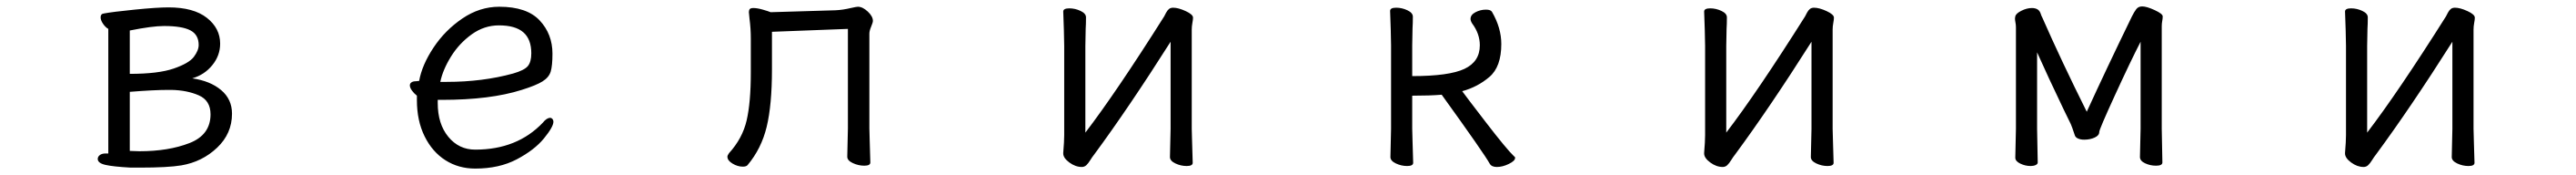

<svg xmlns="http://www.w3.org/2000/svg" viewBox="-20 -507 8040 545"><path d="M285 -12Q285 -19 291.5 -24Q298 -29 309 -29H318V-417Q309 -422 301.5 -433Q294 -444 294 -453Q294 -464 304 -465Q330 -470 400 -477Q470 -484 506 -484Q584 -484 625.5 -451.5Q667 -419 667 -371Q667 -334 642.5 -304Q618 -274 580 -263Q636 -255 670 -226.5Q704 -198 704 -153Q704 -91 657.5 -47Q611 -3 546 8Q504 15 416 15H388Q333 12 309 6.5Q285 1 285 -12ZM600 -367Q600 -399 574 -412.5Q548 -426 492 -426Q455 -426 385 -412V-277Q474 -277 522 -293.5Q570 -310 585 -330Q600 -350 600 -367ZM385 -221V-37L415 -36Q506 -36 571.5 -61.5Q637 -87 637 -151Q637 -194 600.5 -210Q564 -226 515 -227H505Q461 -227 385 -221Z M1463 -41Q1594 -41 1674 -125Q1686 -140 1697 -140Q1701 -140 1704 -136.5Q1707 -133 1707 -128Q1707 -112 1677.5 -76Q1648 -40 1593 -11Q1538 18 1463 18Q1411 18 1370 -8Q1329 -34 1305 -82.5Q1281 -131 1281 -195V-209Q1272 -216 1265.5 -225Q1259 -234 1259 -241Q1259 -247 1264 -250.5Q1269 -254 1278 -254L1288 -255Q1297 -305 1333 -359Q1369 -413 1423 -449.5Q1477 -486 1538 -486Q1624 -486 1664 -443.5Q1704 -401 1704 -340Q1704 -302 1698.5 -284Q1693 -266 1673 -253.5Q1653 -241 1608 -227Q1510 -196 1359 -196H1346V-186Q1346 -121 1379 -81Q1412 -41 1463 -41ZM1581 -278Q1616 -288 1627 -301Q1638 -314 1638 -341Q1638 -385 1613 -406.5Q1588 -428 1537 -428Q1491 -428 1452 -400Q1413 -372 1387.5 -331Q1362 -290 1354 -252H1374Q1486 -252 1581 -278Z M2389 -408V-291Q2389 -180 2372.5 -112Q2356 -44 2313 7Q2309 12 2298 12Q2282 12 2266 2.5Q2250 -7 2250 -19Q2250 -23 2255 -30Q2297 -76 2310 -132Q2323 -188 2323 -281V-387Q2323 -418 2319 -448L2317 -469Q2317 -474 2319 -478Q2322 -482 2331 -482Q2343 -482 2360.5 -477Q2378 -472 2385 -469L2587 -475Q2610 -476 2635 -482Q2653 -486 2657 -486Q2672 -486 2688 -471Q2704 -456 2704 -442Q2704 -437 2698.5 -424Q2693 -411 2693 -402V-107L2694 -69L2696 -1Q2696 9 2677 9Q2659 9 2641.5 1Q2624 -7 2624 -19L2626 -107V-417Z M3394 -25Q3389 -19 3382.5 -8.5Q3376 2 3370 7.5Q3364 13 3356 13Q3336 13 3317 -1Q3298 -15 3298 -29V-31Q3301 -67 3301 -86V-364L3300 -413L3298 -471Q3298 -481 3317 -481Q3335 -481 3352 -473Q3369 -465 3369 -453Q3369 -432 3368 -417L3367 -364V-94Q3463 -219 3613 -456Q3615 -460 3619 -467.5Q3623 -475 3628 -479Q3633 -483 3641 -483Q3657 -483 3680 -472.5Q3703 -462 3703 -452Q3703 -446 3701 -435.5Q3699 -425 3699 -415V-106L3700 -68L3702 0Q3702 10 3683 10Q3665 10 3648 2Q3631 -6 3631 -18L3633 -106V-377Q3502 -171 3394 -25Z M4320 -415 4318 -473Q4318 -483 4337 -483Q4355 -483 4372 -475Q4389 -467 4389 -455Q4389 -434 4388 -419L4387 -366V-270Q4502 -270 4550 -292.5Q4598 -315 4598 -366Q4598 -402 4574 -434Q4569 -442 4569 -448Q4569 -461 4584.5 -469Q4600 -477 4617 -477Q4632 -477 4636 -470Q4665 -420 4665 -370Q4665 -299 4628 -267.5Q4591 -236 4543 -223Q4553 -209 4617 -126Q4681 -43 4705 -20Q4708 -19 4708 -15Q4708 -6 4688.5 3.5Q4669 13 4651 13Q4635 13 4629 3Q4612 -28 4479 -212Q4442 -209 4387 -209V-106L4388 -68L4390 0Q4390 10 4371 10Q4353 10 4336 2Q4319 -6 4319 -18L4321 -106V-366Z M5394 -25Q5389 -19 5382.5 -8.5Q5376 2 5370 7.5Q5364 13 5356 13Q5336 13 5317 -1Q5298 -15 5298 -29V-31Q5301 -67 5301 -86V-364L5300 -413L5298 -471Q5298 -481 5317 -481Q5335 -481 5352 -473Q5369 -465 5369 -453Q5369 -432 5368 -417L5367 -364V-94Q5463 -219 5613 -456Q5615 -460 5619 -467.5Q5623 -475 5628 -479Q5633 -483 5641 -483Q5657 -483 5680 -472.5Q5703 -462 5703 -452Q5703 -446 5701 -435.5Q5699 -425 5699 -415V-106L5700 -68L5702 0Q5702 10 5683 10Q5665 10 5648 2Q5631 -6 5631 -18L5633 -106V-377Q5502 -171 5394 -25Z M6531 -96Q6531 -85 6516.5 -78.5Q6502 -72 6484 -72Q6473 -72 6465 -75.5Q6457 -79 6455 -85Q6445 -115 6442 -121L6420 -166Q6371 -268 6337 -344V-106L6339 -1Q6339 4 6332.5 7Q6326 10 6317 10Q6300 10 6284.5 2.5Q6269 -5 6269 -16L6271 -106V-422Q6271 -430 6269.5 -437Q6268 -444 6268 -450L6269 -456Q6271 -465 6288 -473.5Q6305 -482 6321 -482Q6331 -482 6338 -478Q6345 -474 6348 -465Q6351 -456 6353 -453Q6413 -317 6492 -159Q6553 -292 6633 -456Q6640 -470 6646.5 -478.5Q6653 -487 6665 -487Q6679 -487 6704 -475.5Q6729 -464 6729 -456Q6729 -449 6727.5 -441.5Q6726 -434 6726 -425V-106L6728 -1Q6728 9 6708 9Q6690 9 6674 1.5Q6658 -6 6658 -18L6660 -106V-377Q6629 -317 6580 -210.5Q6531 -104 6531 -96Z M7394 -25Q7389 -19 7382.5 -8.5Q7376 2 7370 7.5Q7364 13 7356 13Q7336 13 7317 -1Q7298 -15 7298 -29V-31Q7301 -67 7301 -86V-364L7300 -413L7298 -471Q7298 -481 7317 -481Q7335 -481 7352 -473Q7369 -465 7369 -453Q7369 -432 7368 -417L7367 -364V-94Q7463 -219 7613 -456Q7615 -460 7619 -467.5Q7623 -475 7628 -479Q7633 -483 7641 -483Q7657 -483 7680 -472.5Q7703 -462 7703 -452Q7703 -446 7701 -435.5Q7699 -425 7699 -415V-106L7700 -68L7702 0Q7702 10 7683 10Q7665 10 7648 2Q7631 -6 7631 -18L7633 -106V-377Q7502 -171 7394 -25Z"/></svg>

Font: Fusion Kai T
Style: Regular
Weight: 400
Designer: Fontworks Inc.
Version: Version 24.134;May 13, 2024